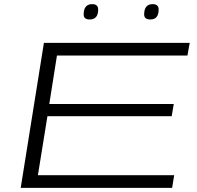

<svg xmlns="http://www.w3.org/2000/svg" viewBox="-20 -907 950 927"><path d="M80 0 192 -700H896L885 -639H255L218 -405H819L809 -346H209L163 -61H821L811 0ZM706 -813Q676 -813 676 -837Q676 -887 717 -887Q746 -887 746 -861Q746 -813 706 -813ZM413 -813Q384 -813 384 -837Q384 -887 425 -887Q454 -887 454 -861Q454 -813 413 -813Z"/></svg>

Font: Georama ExtraExtended Light
Style: Italic
Weight: 300
Width: 8
Italic angle: -9°
Designer: Jean-Baptiste Levee
Foundry: Production Type
Version: Version 1.000